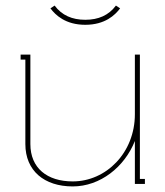

<svg xmlns="http://www.w3.org/2000/svg" viewBox="-20 -660 593 689"><path d="M286 -589C239 -589 202 -605 176 -640L161 -630C179 -606 215 -571 286 -571C357 -571 393 -606 411 -630L396 -640C370 -605 333 -589 286 -589ZM241 9C340 9 427 -61 464 -154V0H500V-18H482V-464H464V-250C464 -112 361 -9 241 -9C149 -9 89 -57 89 -143V-464H54V-446H71V-143C71 -47 139 9 241 9Z"/></svg>

Font: Rawengulk
Style: Light
Weight: 300
Version: Version 0.9